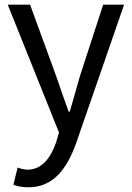

<svg xmlns="http://www.w3.org/2000/svg" viewBox="-20 -563 561 817"><path d="M101 234C209 234 266 152 304 46L508 -543H419L321 -242C307 -193 291 -138 277 -88H272C253 -139 235 -194 218 -242L108 -543H13L231 1L219 42C196 109 158 159 97 159C82 159 66 154 55 150L37 223C54 230 76 234 101 234Z"/></svg>

Font: Noto Sans CJK SC
Style: Regular
Weight: 400
Designer: Ryoko NISHIZUKA 西塚涼子 (kana, bopomofo & ideographs); Paul D. Hunt (Latin, Greek & Cyrillic); Sandoll Communications 산돌커뮤니
Foundry: Adobe
Version: Version 2.004;hotconv 1.0.118;makeotfexe 2.5.65603